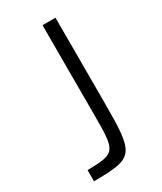

<svg xmlns="http://www.w3.org/2000/svg" viewBox="-176 -754 694 821"><g transform="rotate(-30 170.5 -344.0)"><path d="M36 0C235 -2 243 -12 243 -273V-688H179V-250C179 -64 177 -58 36 -55Z"/></g></svg>

Font: Saira UNSAM Light SC
Style: Regular
Weight: 300
Designer: Hector Gatti with collaboration of the Omnibus-Type team
Foundry: Omnibus-Type
Version: Version 1.072;PS 001.072;hotconv 1.0.88;makeotf.lib2.5.64775